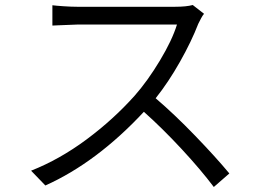

<svg xmlns="http://www.w3.org/2000/svg" viewBox="-20 -722 1040 766"><path d="M771 -627Q744 -557 698 -475.5Q652 -394 601 -330Q676 -266 758.5 -180.5Q841 -95 895 -30L833 24Q781 -45 705 -127Q629 -209 554 -276Q366 -74 161 18L104 -41Q218 -86 325 -165.5Q432 -245 517 -340Q569 -399 618 -480.5Q667 -562 686 -624H287Q274 -624 211 -621L189 -620V-701Q205 -699 235 -697Q265 -695 287 -695H679Q723 -695 749 -702L794 -667Q788 -660 782 -648.5Q776 -637 771 -627Z"/></svg>

Font: Sinter Normal
Style: Regular
Weight: 350
Foundry: Adobe & rsms
Version: Version 1.000